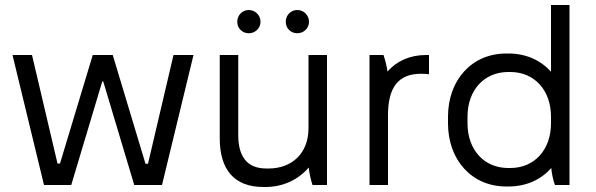

<svg xmlns="http://www.w3.org/2000/svg" viewBox="-20 -740 2383 768"><path d="M156 0H265L389 -414H393L517 0H628L754 -520H674L572 -85H562L431 -520H351L220 -86H210L108 -520H30Z M1169 -607C1195 -607 1216 -627 1216 -653C1216 -679 1195 -700 1169 -700C1143 -700 1123 -679 1123 -653C1123 -627 1143 -607 1169 -607ZM975 -607C1001 -607 1022 -627 1022 -653C1022 -679 1001 -700 975 -700C949 -700 929 -679 929 -653C929 -627 949 -607 975 -607ZM1034 8H1041C1112 8 1173 -21 1215 -70C1217 -47 1224 -18 1230 0H1288V-520H1214V-227C1214 -127 1148 -66 1054 -66H1046C967 -66 933 -115 933 -200V-520H859V-187C859 -61 917 8 1034 8Z M1458 0H1532V-279C1532 -392 1574 -445 1665 -445C1675 -445 1689 -444 1696 -443V-520H1684C1620 -520 1567 -496 1530 -454C1527 -477 1520 -502 1514 -520H1458Z M2005 6H2014C2084 6 2144 -21 2185 -68C2187 -45 2193 -17 2200 0H2258V-720H2184V-453C2143 -499 2084 -526 2014 -526H2005C1868 -526 1772 -421 1772 -273V-247C1772 -99 1868 6 2005 6ZM2013 -68C1916 -68 1850 -141 1850 -247V-273C1850 -379 1916 -452 2013 -452H2021C2118 -452 2184 -379 2184 -273V-247C2184 -142 2119 -68 2021 -68Z"/></svg>

Font: Fixel Text Regular
Style: Regular
Weight: 400
Width: 4
Designer: AlfaBravo + MacPaw
Foundry: Kyrylo Tkachov, Marchela Mozhyna, Serhii Makarenko, Maria Weinstein, Zakhar Kryvoshyya
Version: Version 1.211